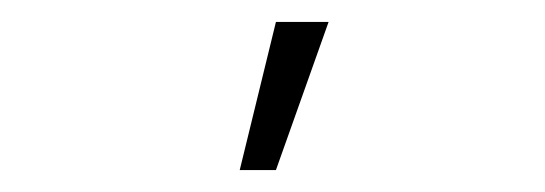

<svg xmlns="http://www.w3.org/2000/svg" viewBox="-20 -965 497 175"><path d="M198.5 -810H231.5L279.5 -945H231.5Z"/></svg>

Font: Tap Sans
Style: Regular
Weight: 400
Designer: Tap Payments
Foundry: Tap Payments
Version: Version 1.001;Glyphs 3.1.2 (3151)